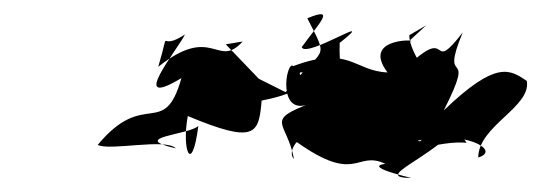

<svg xmlns="http://www.w3.org/2000/svg" viewBox="-20 -850 769 273"><path d="M561 -791C585 -793 491 -800 531 -747C483 -749 477 -786 397 -756C387 -766 372 -679 424 -704C354 -678 388 -678 398 -624C391 -631 397 -643 402 -648C488 -587 486 -637 528 -617C530 -617 490 -615 565 -597C509 -597 590 -623 634 -672C572 -627 601 -647 587 -641C667 -659 641 -628 632 -674C573 -723 590 -640 574 -650C635 -666 695 -637 660 -626C660 -671 736 -698 729 -735C705 -751 686 -765 611 -693C660 -790 603 -720 638 -804C591 -743 621 -811 567 -763C603 -731 562 -771 562 -800L586 -814ZM325 -791C289 -751 283 -817 205 -755C224 -819 202 -774 243 -801C233 -780 160 -692 238 -739C213 -651 186 -725 119 -644C136 -635 216 -654 230 -639C162 -655 249 -658 262 -671C253 -600 238 -636 247 -685C343 -645 348 -659 352 -707C475 -731 342 -765 459 -736C479 -748 461 -727 463 -789C522 -836 415 -766 409 -783C432 -815 460 -842 417 -824C449 -761 441 -787 386 -719L348 -738L301 -787Z"/></svg>

Font: Hussar Lance
Style: Italic
Weight: 700
Foundry: Cannot Into Space Fonts, PlusOne Fonts
Version: Version 2.27